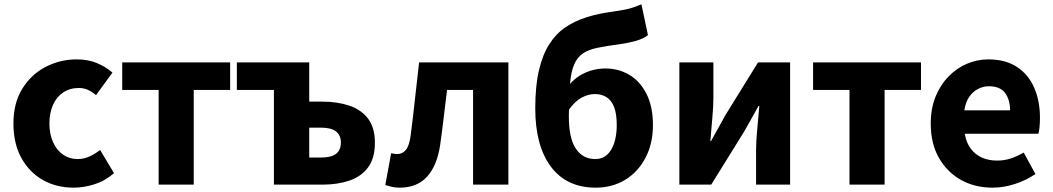

<svg xmlns="http://www.w3.org/2000/svg" viewBox="-20 -852 4861 886"><path d="M320 14Q241 14 178.5 -21Q116 -56 79 -122.5Q42 -189 42 -282Q42 -376 82.5 -442Q123 -508 190 -543Q257 -578 334 -578Q386 -578 427 -561Q468 -544 499 -517L423 -413Q403 -430 384 -438Q365 -446 344 -446Q303 -446 272.5 -426Q242 -406 225 -369Q208 -332 208 -282Q208 -233 225 -195.5Q242 -158 271.5 -138Q301 -118 338 -118Q367 -118 393 -130Q419 -142 442 -160L506 -53Q465 -17 415.5 -1.5Q366 14 320 14Z M712 0V-437H544V-564H1042V-437H874V0Z M1244 0V-437H1073V-564H1407V-383H1469Q1537 -383 1592 -364.5Q1647 -346 1678.5 -304.5Q1710 -263 1710 -193Q1710 -122 1678.5 -79.5Q1647 -37 1592 -18.5Q1537 0 1469 0ZM1407 -125H1461Q1508 -125 1530.5 -142Q1553 -159 1553 -194Q1553 -228 1530.5 -245.5Q1508 -263 1461 -263H1407Z M1824 14Q1805 14 1789.5 10.5Q1774 7 1758 2L1785 -145Q1792 -144 1798.5 -142.5Q1805 -141 1813 -141Q1837 -141 1853 -160.5Q1869 -180 1875 -227Q1886 -311 1895 -396Q1904 -481 1914 -564H2326V0H2163V-437H2043Q2035 -373 2027.5 -309.5Q2020 -246 2011 -182Q1997 -88 1951 -37Q1905 14 1824 14Z M2729 14Q2595 14 2522.5 -82.5Q2450 -179 2450 -352Q2450 -455 2467 -527.5Q2484 -600 2515 -648.5Q2546 -697 2590 -726.5Q2634 -756 2688.5 -773Q2743 -790 2806 -798Q2840 -803 2863 -807.5Q2886 -812 2904.5 -818.5Q2923 -825 2940 -832L2970 -690Q2949 -673 2913 -663Q2877 -653 2840 -648Q2779 -640 2737.5 -631.5Q2696 -623 2670 -605.5Q2644 -588 2629.5 -554.5Q2615 -521 2610 -462.5Q2605 -404 2605 -314Q2605 -215 2637 -166.5Q2669 -118 2727 -118Q2759 -118 2781 -137.5Q2803 -157 2814.5 -192.5Q2826 -228 2826 -275Q2826 -326 2814 -357.5Q2802 -389 2779 -403.5Q2756 -418 2725 -418Q2695 -418 2664 -401.5Q2633 -385 2604 -344L2597 -448Q2628 -491 2674.5 -513.5Q2721 -536 2774 -536Q2834 -536 2883.5 -507Q2933 -478 2963 -419.5Q2993 -361 2993 -275Q2993 -189 2958.5 -123.5Q2924 -58 2864.5 -22Q2805 14 2729 14Z M3115 0V-564H3272V-402Q3272 -360 3267 -306.5Q3262 -253 3258 -201H3261Q3275 -227 3294.5 -261Q3314 -295 3327 -320L3478 -564H3626V0H3469V-162Q3469 -204 3474.5 -257.5Q3480 -311 3484 -363H3480Q3466 -338 3447 -303.5Q3428 -269 3414 -245L3262 0Z M3900 0V-437H3732V-564H4230V-437H4062V0Z M4560 14Q4479 14 4415 -21.5Q4351 -57 4313 -123Q4275 -189 4275 -282Q4275 -351 4297 -405.5Q4319 -460 4357 -499Q4395 -538 4442.5 -558Q4490 -578 4540 -578Q4620 -578 4673 -543Q4726 -508 4752.5 -447Q4779 -386 4779 -308Q4779 -285 4777 -265.5Q4775 -246 4772 -235H4432Q4439 -193 4460 -165.5Q4481 -138 4511.5 -124.5Q4542 -111 4581 -111Q4614 -111 4643.5 -120.5Q4673 -130 4704 -148L4758 -49Q4716 -20 4663.5 -3Q4611 14 4560 14ZM4430 -343H4641Q4641 -392 4618 -423Q4595 -454 4543 -454Q4517 -454 4493 -441.5Q4469 -429 4452.5 -405Q4436 -381 4430 -343Z"/></svg>

Font: Noto Sans TC ExtraBold
Style: Regular
Weight: 800
Designer: Ryoko NISHIZUKA  (kana, bopomofo & ideographs); Paul D. Hunt (Latin, Greek & Cyrillic); Sandoll Communications , Soo-you
Foundry: Adobe
Version: Version 2.004-H2;hotconv 1.0.118;makeotfexe 2.5.65603